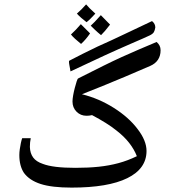

<svg xmlns="http://www.w3.org/2000/svg" viewBox="-20 -854 768 874"><path d="M306 0Q216 0 165 -16.5Q114 -33 89 -67Q68 -99 68 -148Q68 -160 70 -174.5Q72 -189 75 -203Q78 -217 81 -225H120Q118 -216 117 -206Q116 -196 116 -185Q117 -156 131 -137Q145 -118 175 -108Q198 -99 235 -94.5Q272 -90 323 -90Q382 -90 429.5 -95Q477 -100 519.5 -111.5Q562 -123 603 -143Q591 -174 568 -203.5Q545 -233 510 -260Q489 -277 461 -294.5Q433 -312 399 -330Q387 -327 374 -327Q347 -327 328.5 -345.5Q310 -364 310 -392Q310 -403 313 -420Q316 -437 320.5 -454Q325 -471 329 -483.5Q333 -496 336 -497Q401 -530 448.5 -553.5Q496 -577 534.5 -594.5Q573 -612 610.5 -628Q648 -644 693 -663Q702 -655 706.5 -646Q711 -637 711 -625Q711 -600 699 -582Q687 -564 664 -554Q602 -527 548.5 -504.5Q495 -482 447 -462.5Q399 -443 353 -425Q430 -406 498 -363Q566 -320 606 -267Q647 -214 647 -167Q647 -86 559.5 -43Q472 0 306 0ZM301 -529Q298 -546 296 -556.5Q294 -567 294 -573Q294 -578 296 -578Q324 -593 356.5 -609Q389 -625 424 -642Q487 -670 548.5 -699.5Q610 -729 672 -758Q687 -746 687 -729Q685 -716 680.5 -708Q676 -700 662 -693Q649 -687 629 -678Q609 -669 576 -655Q525 -633 455 -601Q385 -569 301 -529ZM440 -694Q424 -707 412.5 -718Q401 -729 393 -737Q400 -743 411.5 -755Q423 -767 439 -785L481 -742Q469 -726 458.5 -714Q448 -702 440 -694ZM349 -654Q333 -667 321.5 -677.5Q310 -688 303 -697Q314 -707 325.5 -719Q337 -731 348 -744L390 -702Q371 -674 349 -654ZM374 -753Q362 -762 350 -772.5Q338 -783 330 -792Q352 -811 372 -834Q384 -819 414 -792Q402 -779 392.5 -769.5Q383 -760 374 -753Z"/></svg>

Font: Noto Naskh Arabic Medium
Style: Regular
Weight: 500
Designer: Monotype Design Team, David Williams, Mohamad Dakak and Nizar Qandah
Foundry: Monotype Imaging Inc.
Version: Version 2.016